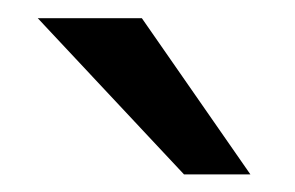

<svg xmlns="http://www.w3.org/2000/svg" viewBox="-20 -769 332 216"><path d="M187 -572.8 22.5 -748.5H139.6L261.7 -572.8Z"/></svg>

Font: Muli
Style: Regular
Weight: 400
Designer: Vernon Adams
Foundry: newtypography
Version: Version 2; ttfautohint (v1.00rc1.6-4cba) -l 8 -r 50 -G 200 -